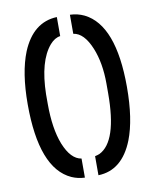

<svg xmlns="http://www.w3.org/2000/svg" viewBox="-79 -744 648 804"><g transform="rotate(-10 245.5 -341.5)"><path d="M216.8 0V-81.1Q171.9 -87.9 143.6 -158.2Q117.2 -225.6 117.2 -331.1V-372.1Q120.1 -512.7 173.8 -575.2Q194.3 -598.6 217.8 -601.6V-682.6Q116.2 -678.7 68.4 -563.5Q34.2 -478.5 34.2 -343.8Q34.2 -70.3 161.1 -12.7Q187.5 -1 216.8 0ZM274.4 0Q376 -2.9 422.9 -121.1Q456.1 -206.1 456.1 -343.8Q456.1 -607.4 334 -668Q305.7 -681.6 273.4 -682.6V-601.6Q318.4 -595.7 347.7 -524.4Q374 -460 374 -372.1V-331.1Q374 -126 293.9 -86.9Q284.2 -83 274.4 -81.1Z"/></g></svg>

Font: Post No Bills Colombo SemiBold
Style: Regular
Weight: 600
Designer: Kosala Senevirathne, Siva Puranthara, Lasantha Premarathna, Tharique Azeez
Foundry: Mooniak
Version: Version 1.220 ; ttfautohint (v1.6)